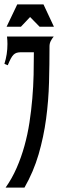

<svg xmlns="http://www.w3.org/2000/svg" viewBox="-20 -849 274 869"><path d="M5.4 0Q34.7 -41.5 55.4 -89.1Q76.2 -136.7 90.6 -188.5Q105 -240.2 113.3 -294.4Q121.6 -348.6 126.2 -402.8Q130.9 -457 132.1 -510Q133.3 -563 133.3 -612.3Q113.3 -611.8 98.9 -612.3Q84.5 -612.8 73.7 -612.5Q63 -612.3 55.2 -609.9Q47.4 -607.4 41 -601.1Q34.7 -594.7 28.6 -583.3Q22.5 -571.8 15.1 -553.7L0 -560.1Q6.8 -581.5 10.3 -604Q13.7 -626.5 13.7 -649.9Q13.7 -658.2 13.2 -666.7Q12.7 -675.3 11.7 -683.6H223.1Q215.3 -674.3 209.7 -663.3Q204.1 -652.3 204.1 -639.6Q204.1 -559.6 201.9 -476.6Q199.7 -393.6 188.7 -311.5Q177.7 -229.5 154.8 -150.6Q131.8 -71.8 90.8 0ZM224.1 -728H159.2L116.2 -772L74.7 -728H9.8L58.1 -829.1H176.8Z"/></svg>

Font: XAYAX
Style: Regular
Weight: 400
Designer: Peter Wiegel
Foundry: Peter Wiegel
Version: Version 1.000 2009 initial release